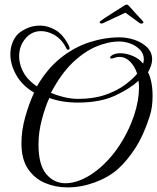

<svg xmlns="http://www.w3.org/2000/svg" viewBox="-20 -770 682 833"><path d="M273 43Q220 43 174.5 23.5Q129 4 101 -38Q73 -80 73 -148Q73 -204 89.5 -262.5Q106 -321 128 -368Q76 -399 50.5 -444.5Q25 -490 25 -534Q25 -582 52 -616Q64 -631 92 -645Q120 -659 154 -659Q187 -659 221 -639.5Q255 -620 280 -569Q282 -563 282 -562Q282 -554 276 -554Q270 -554 267 -562Q256 -584 242 -598Q228 -612 213 -620Q185 -635 158 -635Q117 -635 90 -602.5Q63 -570 63 -526Q63 -506 69.5 -485Q76 -464 89 -444Q98 -431 111 -418.5Q124 -406 140 -395Q184 -471 242.5 -518Q301 -565 367.5 -586.5Q434 -608 499 -608Q530 -608 562.5 -597.5Q595 -587 617.5 -565.5Q640 -544 640 -512Q640 -488 622 -456Q629 -446 635.5 -418Q642 -390 642 -353Q642 -331 639 -307.5Q636 -284 628 -261Q602 -181 566.5 -126.5Q531 -72 492 -37Q450 0 391 21.5Q332 43 273 43ZM319 -341Q386 -341 436.5 -358.5Q487 -376 521.5 -401.5Q556 -427 575 -450Q566 -480 545.5 -501.5Q525 -523 498 -523Q487 -523 476 -519Q469 -516 463 -516Q458 -516 458 -520Q458 -526 469 -532Q482 -539 502 -539Q528 -539 555.5 -527.5Q583 -516 601 -494Q604 -505 604 -513Q604 -537 587 -554.5Q570 -572 545.5 -581Q521 -590 498 -590Q450 -590 397.5 -568Q345 -546 294.5 -497.5Q244 -449 201 -367Q224 -357 256 -349Q288 -341 319 -341ZM264 25Q307 25 356 -1.5Q405 -28 450 -77Q485 -115 514 -164.5Q543 -214 562 -270Q583 -335 583 -389Q583 -397 582.5 -405Q582 -413 581 -420Q545 -386 480 -355.5Q415 -325 318 -325Q248 -325 194 -345Q176 -306 161.5 -251Q147 -196 147 -143Q147 -55 180.5 -15Q214 25 264 25ZM420 -668Q415 -668 413 -671.5Q411 -675 416 -679Q421 -683 437 -693.5Q453 -704 472 -716Q491 -728 505.5 -737Q520 -746 521 -747Q524 -749 527 -749.5Q530 -750 531 -750Q534 -750 538 -746Q540 -744 549 -734Q558 -724 569 -711.5Q580 -699 589.5 -689.5Q599 -680 600 -678Q602 -676 602 -673Q602 -669 596.5 -668Q591 -667 587 -669L524 -715L426 -669Q424 -668 420 -668Z"/></svg>

Font: Gwendolyn
Style: Bold
Weight: 700
Designer: Robert E. Leuschke
Foundry: Robert E. Leuschke
Version: Version 1.010; ttfautohint (v1.8.3)